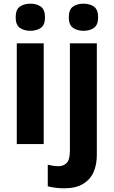

<svg xmlns="http://www.w3.org/2000/svg" viewBox="-20 -781 616 1041"><path d="M217 -546V0H71V-546ZM145 -761Q179 -761 201.5 -745Q224 -729 224 -687Q224 -646 201.5 -630Q179 -614 145 -614Q110 -614 87.5 -630Q65 -646 65 -687Q65 -729 87.5 -745Q110 -761 145 -761ZM327 240Q306 240 281 237Q256 234 239 229V112Q255 116 268.5 118Q282 120 298 120Q325 120 342 102Q359 84 359 37V-546H505V60Q505 111 487.5 151.5Q470 192 430.5 216Q391 240 327 240ZM353 -687Q353 -729 375.5 -745Q398 -761 433 -761Q467 -761 489.5 -745Q512 -729 512 -687Q512 -646 489.5 -630Q467 -614 433 -614Q399 -614 376 -630Q353 -646 353 -687Z"/></svg>

Font: Noto Sans Bengali SemiCondensed
Style: Bold
Weight: 700
Width: 4
Designer: Jelle Bosma - Monotype Design Team
Foundry: Monotype Imaging Inc.
Version: Version 2.003